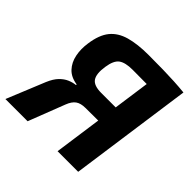

<svg xmlns="http://www.w3.org/2000/svg" viewBox="-193 -858 1015 1015"><g transform="rotate(45 315.0 -350.0)"><path d="M357 -700Q422 -700 467.5 -699Q513 -698 550.5 -696Q588 -694 628 -690L602 -581Q579 -583 512.5 -584Q446 -585 353 -585Q299 -585 273.5 -566.5Q248 -548 240 -493Q231 -434 249 -407.5Q267 -381 322 -381H561L553 -269Q532 -268 511 -267.5Q490 -267 464 -267Q438 -267 403.5 -266.5Q369 -266 320 -266Q285 -266 265 -252Q245 -238 232 -204L153 0H-13L75 -215Q91 -253 111.5 -274Q132 -295 154.5 -304.5Q177 -314 198 -316L199 -321Q151 -328 124.5 -356.5Q98 -385 89.5 -427Q81 -469 88 -516Q98 -589 130 -628.5Q162 -668 219 -684Q276 -700 357 -700ZM628 -690 531 0H377L474 -690Z"/></g></svg>

Font: Exo 2
Style: Bold Italic
Weight: 700
Italic angle: -8°
Designer: Natanael Gama
Foundry: Natanael Gama
Version: Version 2.010